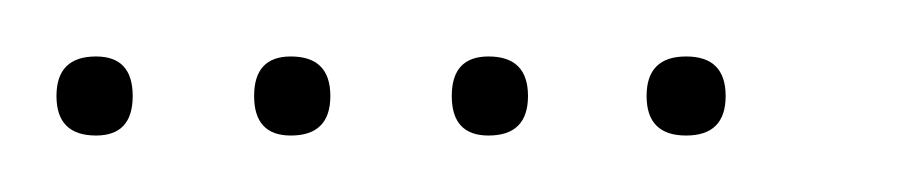

<svg xmlns="http://www.w3.org/2000/svg" viewBox="-20 -298 319 68"><path d="M14 -250Q0 -250 0 -264Q0 -278 14 -278Q27 -278 27 -264Q27 -250 14 -250ZM83 -250Q70 -250 70 -264Q70 -278 83 -278Q97 -278 97 -264Q97 -250 83 -250ZM153 -250Q140 -250 140 -264Q140 -278 153 -278Q167 -278 167 -264Q167 -250 153 -250ZM223 -250Q209 -250 209 -264Q209 -278 223 -278Q237 -278 237 -264Q237 -250 223 -250Z"/></svg>

Font: FRB American Cursive Just Xheight
Style: Italic
Weight: 400
Italic angle: -25°
Version: Version 2.0;Modular Font Editor K font №1